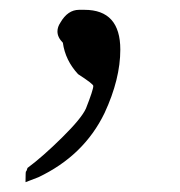

<svg xmlns="http://www.w3.org/2000/svg" viewBox="-20 -135 366 391"><path d="M32 236 58 226Q151 182 193 95Q225 26 225 -34Q225 -115 152 -115H141Q118 -115 103 -89Q97 -80 97 -71Q97 -59 108 -48Q113 -12 139 16Q170 36 170 40Q170 48 155 86Q146 106 106.5 145Q67 184 36 207Q34 214 33 214Q32 214 32 233Z"/></svg>

Font: Xiaobo Songti 小帛宋体
Style: Regular
Weight: 400
Version: Version 1.501;March 17, 2024;FontCreator 14.0.0.2814 64-bit